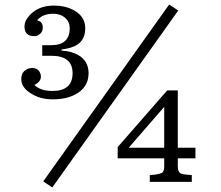

<svg xmlns="http://www.w3.org/2000/svg" viewBox="-20 -805 980 850"><path d="M729 -785.2 769 -758.3 211.4 24.9 171.4 -2ZM167 -605H207Q288.6 -605 288.6 -680.2Q288.6 -705.1 272.9 -721.7Q252 -744.1 213.9 -744.1Q169.9 -744.1 144 -715.3Q169.4 -709.5 169.4 -683.1Q169.4 -661.1 150.4 -649.9Q142.1 -645 131.8 -645Q88.4 -645 88.4 -687.5Q88.4 -710.9 107.4 -733.4Q147.5 -780.3 218.3 -780.3Q268.6 -780.3 305.7 -760.3Q357.4 -732.4 357.4 -680.2Q357.4 -630.9 323.2 -607.9Q299.3 -591.8 252.4 -585.9V-581.1Q297.4 -578.1 326.2 -561.5Q372.1 -535.2 372.1 -481Q372.1 -416 310.5 -385.3Q270.5 -365.2 213.4 -365.2Q155.3 -365.2 113.3 -393.6Q74.2 -419.4 74.2 -455.1Q74.2 -484.4 97.2 -497.6Q108.4 -503.9 122.1 -503.9Q148.4 -503.9 157.7 -481.9Q161.1 -474.6 161.1 -465.8Q161.1 -442.9 132.3 -429.2Q158.2 -402.3 211.9 -402.3Q301.3 -402.3 301.3 -481Q301.3 -558.1 207 -558.1H167ZM720.2 -404.8H767.1V-150.9H845.2V-104H767.1V-68.8Q767.1 -42.5 781.7 -36.6Q793.5 -31.7 829.1 -29.8V0H643.1V-29.8Q690.4 -32.7 700.2 -42.5Q707 -49.3 707 -68.8V-104H501V-153.8ZM707 -332 549.8 -150.9H707Z"/></svg>

Font: BIZ UDPMincho
Style: Regular
Weight: 400
Designer: TypeBank Co., Ltd.
Foundry: Morisawa Inc.
Version: Version 1.06